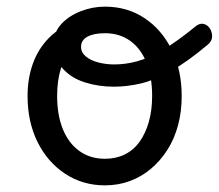

<svg xmlns="http://www.w3.org/2000/svg" viewBox="-20 -539 659 578"><path d="M296 19Q229 19 176 -16Q123 -51 93 -111.5Q63 -172 63 -250Q63 -303 79 -347.5Q95 -392 127 -424.5Q159 -457 208 -475.5Q257 -494 323 -494L321 -450Q282 -450 251 -436.5Q220 -423 197.5 -396.5Q175 -370 163.5 -333.5Q152 -297 152 -250Q152 -192 169.5 -149.5Q187 -107 219.5 -84Q252 -61 296 -61Q329 -61 355.5 -74Q382 -87 400 -112Q418 -137 428 -172Q438 -207 438 -250Q438 -308 421 -350.5Q404 -393 372 -416Q340 -439 296 -439Q262 -439 243 -428.5Q224 -418 224 -398Q224 -381 238.5 -369Q253 -357 276 -351Q299 -345 324 -345Q358 -345 393 -354.5Q428 -364 470.5 -389Q513 -414 568 -459Q581 -470 593 -467Q605 -464 612 -453Q619 -442 618.5 -428.5Q618 -415 606 -405Q543 -352 493.5 -324.5Q444 -297 403 -287.5Q362 -278 322 -278Q277 -278 235.5 -291Q194 -304 168 -333.5Q142 -363 142 -410Q142 -442 164.5 -466.5Q187 -491 222.5 -505Q258 -519 296 -519Q363 -519 415 -484.5Q467 -450 497 -389Q527 -328 527 -250Q527 -203 516 -162Q505 -121 484 -88Q463 -55 434.5 -31Q406 -7 371 6Q336 19 296 19Z"/></svg>

Font: Playwrite PT
Style: Regular
Weight: 400
Designer: Veronika Burian, José Scaglione
Foundry: TypeTogether
Version: Version 1.002